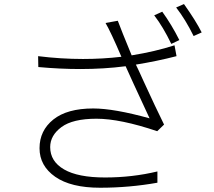

<svg xmlns="http://www.w3.org/2000/svg" viewBox="-20 -882 1040 932"><path d="M165 -609.4Q275.4 -595.7 382.8 -595.7Q477.5 -595.7 569.3 -606.4Q517.6 -727.5 492.2 -770.5L551.8 -781.2Q568.4 -736.3 619.1 -613.3Q733.4 -631.8 827.1 -662.1L836.9 -609.4Q742.2 -585 639.6 -568.4Q650.4 -546.9 677.7 -486.3Q735.4 -360.4 776.4 -277.3L743.2 -245.1Q563.5 -305.7 448.2 -305.7Q333 -305.7 278.3 -265.1Q223.6 -224.6 223.6 -168Q223.6 -98.6 291 -59.6Q358.4 -20.5 490.2 -20.5Q622.1 -20.5 744.1 -49.8V4.9Q607.4 29.3 465.8 29.3Q324.2 29.3 248 -23.9Q171.9 -77.1 171.9 -162.6Q171.9 -248 238.8 -301.8Q305.7 -355.5 432.6 -355.5Q533.2 -355.5 706.1 -307.6Q609.4 -515.6 589.8 -560.5Q485.4 -546.9 369.1 -546.9Q271.5 -546.9 166 -556.6ZM728.5 -807.6 767.6 -825.2Q813.5 -761.7 850.6 -687.5L811.5 -668.9Q771.5 -752 728.5 -807.6ZM835 -845.7 873 -862.3Q930.7 -781.2 959 -724.6L919.9 -707Q879.9 -788.1 835 -845.7Z"/></svg>

Font: GenEi Gothic M Light
Style: Regular
Weight: 300
Designer: o_tamon (Modified); [Source Han Sans]
Ryoko NISHIZUKA  (kana & ideographs); Paul D. Hunt (Latin, Greek & Cyrillic); Wenl
Version: Version 1.1a;Original Version 1.004